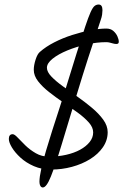

<svg xmlns="http://www.w3.org/2000/svg" viewBox="-20 -765 544 847"><path d="M504 -581Q504 -575 501 -573Q498 -571 493 -571Q487 -571 479.5 -573Q472 -575 464.5 -577Q457 -579 448 -579Q408 -579 362.5 -569Q317 -559 277 -542.5Q237 -526 212 -506Q187 -486 187 -466Q187 -448 206.5 -427.5Q226 -407 256.5 -385Q287 -363 321 -339Q355 -315 385.5 -289.5Q416 -264 435.5 -237Q455 -210 455 -182Q455 -146 434 -115.5Q413 -85 377.5 -63Q342 -41 297.5 -29Q253 -17 206 -17Q164 -17 129.5 -32Q95 -47 70.5 -69.5Q46 -92 32.5 -114.5Q19 -137 19 -152Q19 -173 36 -173Q44 -173 58 -158Q72 -143 92 -123.5Q112 -104 138 -89Q164 -74 195 -74Q236 -74 271.5 -82Q307 -90 333.5 -104.5Q360 -119 375.5 -138.5Q391 -158 391 -181Q391 -203 372 -224.5Q353 -246 323 -268Q293 -290 260 -312.5Q227 -335 197 -358.5Q167 -382 148 -406.5Q129 -431 129 -457Q129 -477 137 -502Q145 -527 156 -536Q182 -559 219 -578Q256 -597 298 -610.5Q340 -624 379.5 -631.5Q419 -639 449 -639Q468 -639 480 -628.5Q492 -618 498 -604.5Q504 -591 504 -581ZM432 -720Q432 -712 430.5 -701Q429 -690 424 -676Q364 -498 322.5 -360.5Q281 -223 252.5 -129Q224 -35 204.5 13.5Q185 62 169 62Q162 62 158 55Q154 48 154 37Q154 16 162 -20Q170 -56 183 -100Q196 -144 210.5 -189.5Q225 -235 238.5 -276Q252 -317 261 -346Q295 -457 318 -530Q341 -603 355.5 -646.5Q370 -690 379.5 -711Q389 -732 397 -738.5Q405 -745 415 -745Q424 -745 428 -738.5Q432 -732 432 -720Z"/></svg>

Font: Kalam Variable Light
Style: Regular
Weight: 300
Designer: Lipi Raval, Jonny Pinhorn
Foundry: Indian Type Foundry
Version: Version 3.000